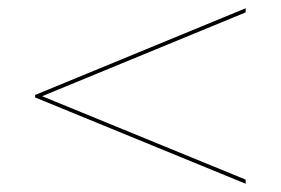

<svg xmlns="http://www.w3.org/2000/svg" viewBox="-20 -490 680 465"><path d="M82 -257 575 -55V-45L65 -254V-260L575 -470V-460Z"/></svg>

Font: Jost* Hairline
Style: Regular
Weight: 100
Version: Version 3.7